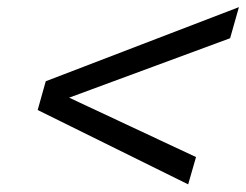

<svg xmlns="http://www.w3.org/2000/svg" viewBox="-20 -583 673 525"><path d="M103.5 -291.7 105.1 -360.8 633.3 -563.5 609.2 -478.5ZM105.1 -360.8 121.4 -338.3 516 -153.5 494.5 -78.9 83 -282.2Z"/></svg>

Font: Intel One Mono Light
Style: Italic
Weight: 300
Italic angle: -16°
Monospace: yes
Designer: Fred Shallcrass
Foundry: Frere-Jones Type LLC
Version: Version 1.004